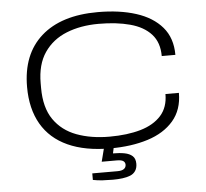

<svg xmlns="http://www.w3.org/2000/svg" viewBox="-58 -760 1071 996"><g transform="rotate(-5 477.5 -261.5)"><path d="M491 12Q360 12 270 -29Q180 -70 134 -149.5Q88 -229 88 -343Q88 -513 192 -605.5Q296 -698 487 -698Q600 -698 686 -670.5Q772 -643 820.5 -586.5Q869 -530 869 -442H798Q798 -513 759 -556Q720 -599 649.5 -618Q579 -637 486 -637Q392 -637 318.5 -607.5Q245 -578 202.5 -516Q160 -454 160 -356V-332Q160 -229 203 -167Q246 -105 321 -77Q396 -49 492 -49Q585 -49 654 -69Q723 -89 761.5 -132Q800 -175 800 -244H870Q870 -156 821 -99Q772 -42 686.5 -15Q601 12 491 12ZM490 175Q464 175 437 173.5Q410 172 386 167V133H518Q540 133 551 125Q562 117 562 103Q562 91 552.5 84Q543 77 519 77H440L463 -13H513L502 39Q537 39 562.5 44Q588 49 603 62.5Q618 76 618 103Q618 125 608 140Q598 155 580.5 162Q563 169 540 172Q517 175 490 175Z"/></g></svg>

Font: Archivo Expanded ExtraLight
Style: Regular
Weight: 250
Width: 7
Designer: Hector Gatti
Foundry: Omnibus-Type
Version: Version 2.001